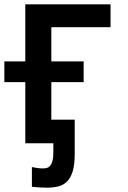

<svg xmlns="http://www.w3.org/2000/svg" viewBox="-20 -658 590 882"><path d="M0 -376H96.2V-638.2H487.8V-533.2H215.8V-376H364.3V-280.8H215.8V-108.4H323.2V49.3Q323.2 97.7 314.2 127.9Q305.2 158.2 288.8 175Q272.5 191.9 249 198Q225.6 204.1 196.3 204.1Q180.2 204.1 162.8 203.1Q145.5 202.1 126.5 200.2V109.4Q137.2 111.8 151.1 113.8Q165 115.7 177.7 115.7Q188.5 115.7 197 112.8Q205.6 109.9 211.9 101.6Q218.3 93.3 221.7 78.9Q225.1 64.5 225.1 41V0H96.2V-280.8H0Z"/></svg>

Font: Code New Roman
Style: Bold
Weight: 700
Monospace: yes
Designer: Sam Radian
Foundry: Code New Roman
Version: Version 1.508 October 19, 2014